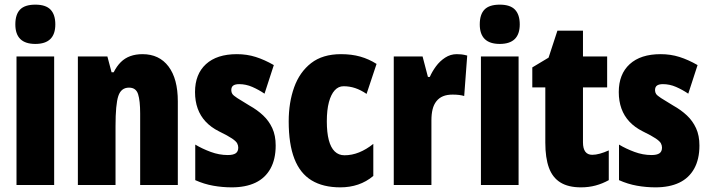

<svg xmlns="http://www.w3.org/2000/svg" viewBox="-20 -796 3053 826"><path d="M213 -553V0H51V-553ZM132 -776Q177 -776 197.5 -754.5Q218 -733 218 -691Q218 -649 196.5 -628Q175 -607 132 -607Q89 -607 67.5 -628Q46 -649 46 -691Q46 -734 66.5 -755Q87 -776 132 -776Z M593 -563Q665 -563 705 -510Q745 -457 745 -360V0H583V-308Q583 -363 574 -391Q565 -419 535 -419Q501 -419 489 -383Q477 -347 477 -253V0H315V-553H442L460 -485H469Q482 -511 499.5 -528.5Q517 -546 540.5 -554.5Q564 -563 593 -563Z M1166 -170Q1166 -111 1143.5 -70.5Q1121 -30 1079 -10Q1037 10 977 10Q937 10 897.5 3Q858 -4 820 -21V-174Q850 -156 886.5 -142.5Q923 -129 960 -129Q983 -129 994 -136.5Q1005 -144 1005 -161Q1005 -170 1000.5 -179Q996 -188 978.5 -200Q961 -212 922 -231Q888 -248 865 -272.5Q842 -297 830.5 -329Q819 -361 819 -400Q819 -477 866 -520Q913 -563 999 -563Q1042 -563 1080 -551Q1118 -539 1158 -516L1118 -393Q1093 -410 1065.5 -422Q1038 -434 1009 -434Q992 -434 983.5 -428Q975 -422 975 -408Q975 -399 979.5 -392Q984 -385 1001 -374Q1018 -363 1053 -342Q1087 -323 1112 -299.5Q1137 -276 1151.5 -244.5Q1166 -213 1166 -170Z M1444 10Q1370 10 1320.5 -20Q1271 -50 1246.5 -113Q1222 -176 1222 -274Q1222 -355 1245.5 -420.5Q1269 -486 1318.5 -524.5Q1368 -563 1447 -563Q1493 -563 1530 -552.5Q1567 -542 1600 -521L1557 -392Q1532 -409 1508 -417Q1484 -425 1458 -425Q1436 -425 1420 -407.5Q1404 -390 1395 -356.5Q1386 -323 1386 -274Q1386 -226 1394.5 -193.5Q1403 -161 1420 -144.5Q1437 -128 1462 -128Q1494 -128 1525 -140.5Q1556 -153 1586 -177V-39Q1556 -14 1520.5 -2Q1485 10 1444 10Z M1945 -563Q1955 -563 1965 -562Q1975 -561 1990 -557L1977 -383Q1967 -386 1955 -387.5Q1943 -389 1927 -389Q1903 -389 1886 -382Q1869 -375 1857.5 -360.5Q1846 -346 1841 -325.5Q1836 -305 1836 -278V0H1674V-553H1798L1821 -465H1829Q1839 -488 1855.5 -510.5Q1872 -533 1895 -548Q1918 -563 1945 -563Z M2211 -553V0H2049V-553ZM2130 -776Q2175 -776 2195.5 -754.5Q2216 -733 2216 -691Q2216 -649 2194.5 -628Q2173 -607 2130 -607Q2087 -607 2065.5 -628Q2044 -649 2044 -691Q2044 -734 2064.5 -755Q2085 -776 2130 -776Z M2528 -130Q2543 -130 2561 -135Q2579 -140 2599 -149V-21Q2572 -6 2542.5 2Q2513 10 2479 10Q2425 10 2391 -11Q2357 -32 2341.5 -74.5Q2326 -117 2326 -182V-420H2270V-506L2340 -548L2378 -664H2488V-553H2592V-420H2488V-184Q2488 -157 2498 -143.5Q2508 -130 2528 -130Z M2989 -170Q2989 -111 2966.5 -70.5Q2944 -30 2902 -10Q2860 10 2800 10Q2760 10 2720.5 3Q2681 -4 2643 -21V-174Q2673 -156 2709.5 -142.5Q2746 -129 2783 -129Q2806 -129 2817 -136.5Q2828 -144 2828 -161Q2828 -170 2823.5 -179Q2819 -188 2801.5 -200Q2784 -212 2745 -231Q2711 -248 2688 -272.5Q2665 -297 2653.5 -329Q2642 -361 2642 -400Q2642 -477 2689 -520Q2736 -563 2822 -563Q2865 -563 2903 -551Q2941 -539 2981 -516L2941 -393Q2916 -410 2888.5 -422Q2861 -434 2832 -434Q2815 -434 2806.5 -428Q2798 -422 2798 -408Q2798 -399 2802.5 -392Q2807 -385 2824 -374Q2841 -363 2876 -342Q2910 -323 2935 -299.5Q2960 -276 2974.5 -244.5Q2989 -213 2989 -170Z"/></svg>

Font: Noto Sans Khmer ExtraCondensed Black
Style: Regular
Weight: 900
Width: 2
Designer: Danh Hong and the Monotype Design Team
Foundry: Monotype Imaging Inc.
Version: Version 2.004